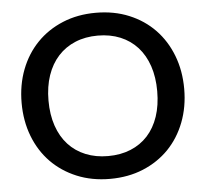

<svg xmlns="http://www.w3.org/2000/svg" viewBox="-52 -783 908 847"><g transform="rotate(-5 402.0 -360.0)"><path d="M762 -360C762 -413.3 753.3 -462.5 736 -507.5C718.7 -552.5 694.2 -591.3 662.8 -624C631.2 -656.7 593.4 -682.2 549.2 -700.5C505.1 -718.8 456 -728 402 -728C348.3 -728 299.4 -718.8 255.3 -700.5C211.1 -682.2 173.2 -656.7 141.5 -624C109.8 -591.3 85.3 -552.5 68 -507.5C50.7 -462.5 42 -413.3 42 -360C42 -306.7 50.7 -257.5 68 -212.5C85.3 -167.5 109.8 -128.8 141.5 -96.2C173.2 -63.8 211.1 -38.3 255.3 -20C299.4 -1.7 348.3 7.5 402 7.5C456 7.5 505.1 -1.7 549.2 -20C593.4 -38.3 631.2 -63.8 662.8 -96.2C694.2 -128.8 718.7 -167.5 736 -212.5C753.3 -257.5 762 -306.7 762 -360ZM642.5 -360C642.5 -318.3 636.9 -281 625.8 -248C614.6 -215 598.6 -187.1 577.8 -164.2C556.9 -141.4 531.7 -123.9 502 -111.8C472.3 -99.6 439 -93.5 402 -93.5C365.3 -93.5 332.2 -99.6 302.5 -111.8C272.8 -123.9 247.5 -141.4 226.5 -164.2C205.5 -187.1 189.3 -215 178 -248C166.7 -281 161 -318.3 161 -360C161 -401.3 166.7 -438.5 178 -471.5C189.3 -504.5 205.5 -532.5 226.5 -555.5C247.5 -578.5 272.8 -596.2 302.5 -608.5C332.2 -620.8 365.3 -627 402 -627C439 -627 472.3 -620.8 502 -608.5C531.7 -596.2 556.9 -578.5 577.8 -555.5C598.6 -532.5 614.6 -504.5 625.8 -471.5C636.9 -438.5 642.5 -401.3 642.5 -360Z"/></g></svg>

Font: Lato Semibold
Style: Regular
Weight: 600
Designer: Lukasz Dziedzic
Foundry: tyPoland Lukasz Dziedzic
Version: Version 2.006; 2014-01-15